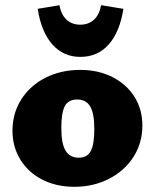

<svg xmlns="http://www.w3.org/2000/svg" viewBox="-20 -709 595 739"><path d="M28 -206Q28 -273 62 -326.5Q96 -380 155.5 -410Q215 -440 289 -440Q358 -440 412.5 -412.5Q467 -385 497.5 -336.5Q528 -288 528 -226Q528 -159 494 -105.5Q460 -52 400 -21Q340 10 266 10Q197 10 143 -17.5Q89 -45 58.5 -94.5Q28 -144 28 -206ZM343 -212Q343 -273 327 -299.5Q311 -326 277 -326Q243 -326 229.5 -300.5Q216 -275 216 -217Q216 -156 232.5 -129Q249 -102 283 -102Q316 -102 329.5 -128Q343 -154 343 -212ZM125 -675 209 -689Q215 -653 236 -633.5Q257 -614 289 -614Q321 -614 342 -633.5Q363 -653 369 -689L455 -675Q441 -586 398.5 -538Q356 -490 289 -490Q224 -490 181.5 -538Q139 -586 125 -675Z"/></svg>

Font: Ysabeau Heavy
Style: Regular
Weight: 800
Designer: Christian Thalmann (Catharsis Fonts)
Version: Version 0.003